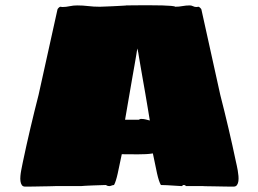

<svg xmlns="http://www.w3.org/2000/svg" viewBox="-20 -691 958 712"><path d="M350.1 -666Q350.6 -666 358.2 -666.3Q365.7 -666.5 376.7 -667Q387.7 -667.5 400.4 -668Q413.1 -668.5 423.8 -669.2Q434.6 -669.9 441.4 -670.2Q448.2 -670.4 447.8 -670.9Q450.7 -670.9 464.8 -671.1Q479 -671.4 498.5 -671.4Q518.1 -671.4 540.3 -671.4Q562.5 -671.4 581.8 -670.9Q601.1 -670.4 614.5 -669.2Q627.9 -668 629.9 -666Q644 -666 657 -668.5Q669.9 -670.9 684.1 -670.9Q689.9 -670.9 695.8 -668Q701.7 -665 708 -665Q710.9 -665 712.6 -665.5Q714.4 -666 716.8 -666Q719.7 -664.6 723.4 -660.9Q727.1 -657.2 727.1 -654.8L796.9 -338.9Q812.5 -278.3 827.4 -214.8Q842.3 -151.4 855 -90.8Q856 -86.4 857.9 -77.9Q859.9 -69.3 861.6 -59.1Q863.3 -48.8 864.3 -38.3Q865.2 -27.8 864 -19Q862.8 -10.3 858.6 -4.6Q854.5 1 846.7 1Q843.3 1 833.5 1Q823.7 1 811 0.7Q798.3 0.5 784.9 0.2Q771.5 0 759.8 -0.2Q748 -0.5 740.2 -0.5Q732.4 -0.5 731.9 -1H668.9Q668.9 -2 667.7 -3.4Q666.5 -4.9 658.7 -4.9Q657.7 -4.9 657 -2.9Q656.2 -1 654.8 -1H651.9Q651.4 -1 643.3 -1.5Q635.3 -2 623.8 -2.7Q612.3 -3.4 599.4 -4.2Q586.4 -4.9 576.7 -4.9Q569.3 -17.1 562.3 -48.3Q555.2 -79.6 546.9 -122.1Q535.2 -120.1 521 -119.4Q506.8 -118.7 491.7 -118.7Q476.6 -118.7 460.9 -118.9Q445.3 -119.1 431.6 -119.1Q423.3 -78.1 416.5 -47.6Q409.7 -17.1 402.8 -4.9Q398.9 -4.9 393.8 -2.9Q388.7 -1 387.7 -1H384.8Q379.4 -1 376.5 -2.9Q373.5 -4.9 371.1 -4.9Q345.2 -4.4 325.7 -3.4Q317.4 -2.9 309.3 -2.7Q301.3 -2.4 294.9 -2Q288.6 -1.5 284.7 -1.2Q280.8 -1 280.8 -1H188Q187 -1 179.4 -0.7Q171.9 -0.5 160.2 -0.2Q148.4 0 134.8 0.2Q121.1 0.5 108.6 0.7Q96.2 1 86.4 1Q76.7 1 72.8 1Q64.9 1 61 -4.6Q57.1 -10.3 55.9 -19Q54.7 -27.8 55.7 -38.3Q56.6 -48.8 58.6 -59.1Q60.5 -69.3 62.3 -77.9Q64 -86.4 64.9 -90.8Q77.6 -151.4 92.5 -214.8Q107.4 -278.3 123 -338.9L192.9 -654.8Q192.9 -657.2 196.3 -660.9Q199.7 -664.6 203.1 -666Q205.6 -666 207.3 -665.5Q209 -665 211.9 -665Q224.6 -665 238.3 -668Q252 -670.9 266.1 -670.9Q287.1 -670.9 306.9 -668.5Q326.7 -666 350.1 -666ZM486.8 -496.1Q486.8 -495.6 484.6 -482.7Q482.4 -469.7 478.8 -449Q475.1 -428.2 470.5 -401.9Q465.8 -375.5 461.2 -348.1Q456.5 -320.8 451.9 -294.2Q447.3 -267.6 443.8 -247.1H495.1Q496.1 -248 498.5 -249Q501 -250 502 -250H503.9Q513.7 -250 521.2 -247.8Q528.8 -245.6 535.6 -244.1Q532.2 -264.6 527.8 -291.3Q523.4 -317.9 518.6 -345.7Q513.7 -373.5 509 -400.4Q504.4 -427.2 500.7 -448.2Q497.1 -469.2 494.9 -482.4Q492.7 -495.6 492.7 -496.1Q492.2 -498 491.7 -500Q491.2 -502 491 -504.6Q490.7 -507.3 489.7 -511.2Q488.8 -507.3 488.3 -504.6Q487.8 -502 487.3 -500Q486.8 -498 486.8 -496.1Z"/></svg>

Font: Sigmar One
Style: Regular
Weight: 400
Version: Version 1.000